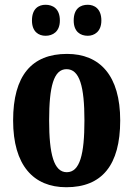

<svg xmlns="http://www.w3.org/2000/svg" viewBox="-20 -775 559 805"><path d="M348 -625C375 -625 405 -642 405 -689C405 -739 375 -755 348 -755C317 -755 289 -739 289 -689C289 -642 317 -625 348 -625ZM171 -625C201 -625 231 -642 231 -689C231 -739 201 -755 171 -755C142 -755 114 -739 114 -689C114 -642 142 -625 171 -625ZM258 10C407 10 484 -82 484 -270C484 -458 399 -549 261 -549C113 -549 35 -458 35 -270C35 -82 120 10 258 10ZM260 -53C206 -53 186 -128 186 -270C186 -412 205 -485 259 -485C314 -485 334 -412 334 -270C334 -128 315 -53 260 -53Z"/></svg>

Font: Noto Serif Bengali ExtraCondensed ExtraBold
Style: Regular
Weight: 800
Width: 2
Designer: Juan Bruce, Universal Thirst, Indian Type Foundry and the Monotype Design Team.
Foundry: Monotype Imaging Inc.
Version: Version 2.003